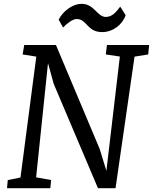

<svg xmlns="http://www.w3.org/2000/svg" viewBox="-20 -982 798 1002"><path d="M16.6 0H242.7L246.6 -42.5L168.5 -56.6L230.5 -652.3L260.3 -544.4L491.2 0H583L682.1 -686.5L753.4 -697.8L758.3 -747.1H538.1L532.2 -697.8L605.5 -687L535.2 -90.3L500.5 -204.1L272 -747.1H106.4L98.1 -697.8L169.4 -686.5L86.9 -55.7L20.5 -42ZM309.1 -838.4C327.6 -857.9 358.9 -883.3 380.9 -882.8C435.1 -881.8 433.6 -814.5 513.2 -814.5C568.8 -814.5 619.1 -853 635.7 -902.8L607.4 -947.3C588.9 -923.8 568.4 -893.6 532.2 -893.6C487.3 -893.6 471.7 -961.9 406.7 -961.9C356 -961.9 307.1 -921.4 286.1 -879.4Z"/></svg>

Font: Merriweather
Style: Italic
Weight: 400
Italic angle: -7.5°
Designer: Eben Sorkin
Foundry: Eben Sorkin
Version: Version 1.001